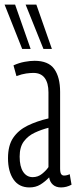

<svg xmlns="http://www.w3.org/2000/svg" viewBox="-27 -810 333 840"><path d="M8 -118Q8 -174 31 -207.5Q54 -241 94 -260.5Q134 -280 185 -292V-406Q185 -447 168.5 -469Q152 -491 119 -491Q106 -491 87.5 -488.5Q69 -486 45 -477L32 -524Q56 -535 80.5 -539.5Q105 -544 124 -544Q185 -544 210.5 -508Q236 -472 236 -408V-73Q236 -55 240.5 -48.5Q245 -42 253 -42Q266 -42 278 -48L286 -2Q264 10 240 10Q218 10 204.5 -2Q191 -14 188 -34Q170 -15 149.5 -2.5Q129 10 102 10Q56 10 32 -25Q8 -60 8 -118ZM59 -125Q59 -81 74.5 -58Q90 -35 116 -35Q139 -35 157 -49.5Q175 -64 185 -79V-251Q154 -243 125 -229.5Q96 -216 77.5 -191.5Q59 -167 59 -125ZM70 -596 -7 -790H39L107 -596ZM163 -596 85 -790H132L200 -596Z"/></svg>

Font: Georama Extra Condensed Light
Style: Regular
Weight: 300
Width: 2
Designer: Jean-Baptiste Levee
Foundry: Production Type
Version: Version 1.000